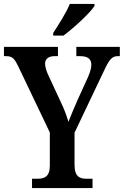

<svg xmlns="http://www.w3.org/2000/svg" viewBox="-21 -951 626 971"><path d="M248 -784V-771H300C354 -811 435 -886 457 -921V-931H332C314 -886 276 -828 248 -784ZM141 0H447V-47H417C384 -47 356 -56 356 -117V-280L503 -589C531 -650 545 -667 574 -667H585V-714H365V-667H384C420 -667 441 -655 441 -623C441 -610 436 -588 424 -561L372 -447C353 -404 337 -365 325 -335C316 -366 304 -399 285 -438L221 -576C214 -591 207 -614 207 -629C207 -651 222 -667 255 -667H272V-714H-1V-667H10C43 -667 53 -653 72 -614L231 -281V-114C231 -56 203 -47 166 -47H141Z"/></svg>

Font: Noto Serif Armenian Condensed SemiBold
Style: Regular
Weight: 600
Width: 3
Designer: Monotype Design Team
Foundry: Monotype Imaging Inc.
Version: Version 2.008